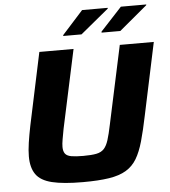

<svg xmlns="http://www.w3.org/2000/svg" viewBox="-59 -939 884 1001"><g transform="rotate(-5 383.0 -439.0)"><path d="M335 8Q232 8 173 -6.5Q114 -21 89.5 -56Q65 -91 65 -150Q65 -181 71 -221.5Q77 -262 87 -311L167 -688H346L258 -278Q252 -246 248 -223Q244 -200 244 -184Q244 -161 253.5 -148.5Q263 -136 286 -132Q309 -128 348 -128Q391 -128 416.5 -133Q442 -138 456.5 -153.5Q471 -169 480.5 -199Q490 -229 500 -278L588 -688H766L686 -311Q670 -233 654.5 -178Q639 -123 617.5 -87Q596 -51 561 -30Q526 -9 471.5 -0.5Q417 8 335 8ZM499 -760V-765L611 -886H744L743 -882L597 -760ZM298 -760 299 -765 408 -886H542V-882L394 -760Z"/></g></svg>

Font: Saira SemiExpanded
Style: Bold Italic
Weight: 700
Width: 6
Italic angle: -12°
Designer: Hector Gatti with collaboration of the Omnibus-Type team
Foundry: Omnibus-Type
Version: Version 1.101